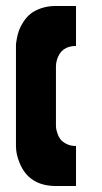

<svg xmlns="http://www.w3.org/2000/svg" viewBox="-20 -620 340 640"><path d="M233.4 -600.1V-466.8Q183.6 -466.8 169.9 -420.9Q166.5 -409.2 166.5 -399.9V-200.2Q166.5 -197.3 167 -192.9Q167.5 -188.5 170.9 -177Q174.3 -165.5 180.7 -156.7Q187 -147.9 200.9 -140.6Q214.8 -133.3 233.4 -133.3V0H166.5Q76.7 0 45.4 -76.7Q33.2 -106 33.2 -133.3V-466.8Q33.2 -469.7 33.4 -474.4Q33.7 -479 36.4 -492.9Q39.1 -506.8 43.7 -519.5Q48.3 -532.2 58.3 -547.6Q68.4 -563 81.8 -574Q95.2 -585 117.2 -592.5Q139.2 -600.1 166.5 -600.1Z"/></svg>

Font: Malkor
Style: Bold
Weight: 700
Version: Version 1.3